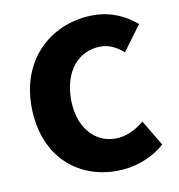

<svg xmlns="http://www.w3.org/2000/svg" viewBox="-70 -638 667 717"><g transform="rotate(-10 263.5 -280.0)"><path d="M317 14C379 14 447 -7 500 -54L442 -151C411 -125 373 -106 333 -106C252 -106 194 -174 194 -279C194 -385 252 -454 337 -454C369 -454 395 -441 423 -417L493 -512C452 -547 399 -574 330 -574C178 -574 44 -466 44 -279C44 -94 162 14 317 14Z"/></g></svg>

Font: Source Han Sans SC Bold
Style: Regular
Weight: 700
Designer: Ryoko NISHIZUKA (kana & ideographs); Paul D. Hunt (Latin, Greek & Cyrillic); Wenlong ZHANG (bopomofo); Sandoll Communica
Foundry: Adobe Systems Incorporated
Version: Version 1.001;PS 1.001;hotconv 1.0.78;makeotf.lib2.5.61930